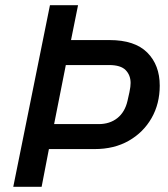

<svg xmlns="http://www.w3.org/2000/svg" viewBox="-20 -718 647 738"><path d="M140 0H31L172 -698H280L253 -564H401Q498 -564 546 -516Q594 -468 594 -389Q594 -319 562.5 -264Q531 -209 475 -177Q419 -145 344 -145H168ZM233 -468 188 -241H359Q402 -241 431 -264Q460 -287 470 -330Q475 -351 477.5 -363.5Q480 -376 481 -384Q482 -392 482 -399Q482 -429 463 -448.5Q444 -468 399 -468Z"/></svg>

Font: IBM Plex Sans Medium
Style: Italic
Weight: 500
Italic angle: -11.31°
Designer: Mike Abbink, Paul van der Laan, Pieter van Rosmalen
Foundry: Bold Monday
Version: Version 3.201